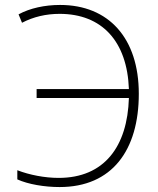

<svg xmlns="http://www.w3.org/2000/svg" viewBox="-20 -745 640 776"><path d="M221 11C433 11 541 -138 541 -366C541 -591 419 -725 223 -725C161 -725 101 -712 55 -687L69 -653C115 -677 166 -689 221 -689C392 -689 494 -578 501 -385H128V-349H501C495 -152 401 -26 217 -26C161 -26 99 -38 50 -57V-20C94 0 160 11 221 11Z"/></svg>

Font: Noto Sans Mono ExtraLight
Style: Regular
Weight: 200
Designer: Monotype Design Team
Foundry: Monotype Imaging Inc.
Version: Version 2.014